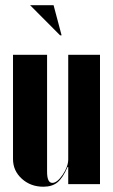

<svg xmlns="http://www.w3.org/2000/svg" viewBox="-20 -705 433 735"><path d="M215.8 -569.8H210L95.2 -685.1H185.1ZM238.8 -65.9Q220.7 -23.9 200.2 -7.1Q179.7 9.8 146 9.8Q97.2 9.8 63.5 -20.8Q29.8 -51.3 29.8 -96.2V-495.1H160.2V-47.9Q160.2 -4.9 180.2 -4.9Q198.7 -4.9 220 -36.1Q241.2 -67.4 241.2 -95.2V-495.1H362.8V0H241.2V-65.9Z"/></svg>

Font: Moniqa Black Display
Style: Regular
Weight: 900
Designer: Rajesh Rajput
Foundry: Rajesh Rajput
Version: Version 1.000